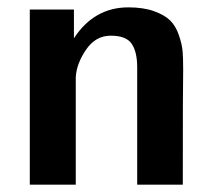

<svg xmlns="http://www.w3.org/2000/svg" viewBox="-20 -502 588 522"><path d="M61 0V-476H181V-398Q236 -482 329 -482Q370 -482 399 -471.5Q428 -461 443 -446Q458 -431 466.5 -406Q475 -381 476.5 -362Q478 -343 478 -313V-312Q477 -277 477 0H353V-319Q353 -361 338 -383Q323 -405 281 -405Q240 -405 214 -367Q188 -329 186 -292V0Z"/></svg>

Font: Coval
Style: Bold
Weight: 700
Foundry: Context Ltd
Version: Version 001.000